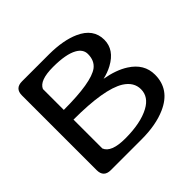

<svg xmlns="http://www.w3.org/2000/svg" viewBox="-132 -633 765 765"><g transform="rotate(-45 251.0 -250.0)"><path d="M356.9 -208.5Q293.5 -247.6 121.1 -247.6V-85Q135.3 -48.3 213.9 -48.3Q300.8 -48.3 351.6 -75.7Q397 -100.1 397 -143.1Q397 -183.1 356.9 -208.5ZM121.1 -419.9V-302.2Q277.3 -302.2 321.8 -335.4Q346.7 -354.5 346.7 -391.6Q346.7 -418.5 318.8 -434.1Q284.2 -453.6 211.9 -453.6Q135.3 -453.6 121.1 -419.9ZM394.5 -24.9Q338.4 0 257.8 0H84Q43.9 0 43.9 -40V-460.9Q43.9 -500.5 84 -500.5H237.3Q315.9 -500 367.2 -477.1Q433.1 -447.8 433.1 -385.7Q433.1 -329.6 372.6 -296.9Q349.1 -284.2 320.8 -277.8Q381.3 -267.1 419.9 -242.2Q477.5 -205.6 477.5 -144.5Q477.5 -61.5 394.5 -24.9Z"/></g></svg>

Font: inglobal
Style: Regular
Weight: 400
Designer: Andrey Kochetov, Denis Davydov, Evgeny Yurtaev
Foundry: inglobal
Version: Version 1.00 September 25, 2014, initial release